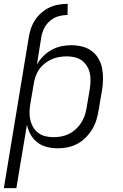

<svg xmlns="http://www.w3.org/2000/svg" viewBox="-21 -763 641 998"><path d="M-1 215 129 -572Q133 -595 141 -618Q149 -641 163 -661.5Q177 -682 196.5 -698.5Q216 -715 238 -725Q260 -735 284 -739Q308 -743 331 -743L330 -685Q307 -685 283.5 -678.5Q260 -672 240.5 -656Q221 -640 209.5 -617.5Q198 -595 194 -572L171 -428Q184 -451 204 -471Q224 -491 247.5 -504Q271 -517 297.5 -522.5Q324 -528 349 -528Q378 -528 406 -521Q434 -514 455.5 -498Q477 -482 491 -458Q505 -434 510 -406.5Q515 -379 514.5 -350Q514 -321 509 -292L492 -192Q488 -167 480.5 -141.5Q473 -116 459 -92.5Q445 -69 425.5 -49Q406 -29 382 -16Q358 -3 331.5 2.5Q305 8 280 8Q251 8 223 1Q195 -6 173.5 -22.5Q152 -39 138.5 -63Q125 -87 119 -115L64 215ZM256 -50Q276 -50 296.5 -53.5Q317 -57 336.5 -66.5Q356 -76 372.5 -91Q389 -106 400.5 -124Q412 -142 419 -161.5Q426 -181 429 -202L446 -302Q449 -323 449.5 -344Q450 -365 445.5 -384.5Q441 -404 430 -421Q419 -438 403 -449.5Q387 -461 367 -465.5Q347 -470 326 -470Q306 -470 285.5 -466.5Q265 -463 246.5 -454.5Q228 -446 211 -432.5Q194 -419 182 -401.5Q170 -384 163.5 -364.5Q157 -345 154 -325L137 -225Q133 -204 132.5 -182Q132 -160 136.5 -140Q141 -120 151.5 -102Q162 -84 178 -72Q194 -60 214.5 -55Q235 -50 256 -50Z"/></svg>

Font: Iosevka Light Extended Oblique
Style: Regular
Weight: 300
Width: 7
Italic angle: -9°
Monospace: yes
Designer: Belleve Invis
Foundry: Belleve Invis
Version: Version 32.5.0; ttfautohint (v1.8.4)